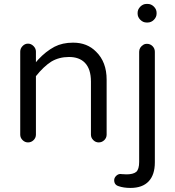

<svg xmlns="http://www.w3.org/2000/svg" viewBox="-20 -718 883 968"><path d="M718.8 -604.5H724.6Q742.2 -604.5 755.9 -618.2Q769.5 -631.8 769.5 -649.4V-653.3Q769.5 -670.9 755.9 -684.6Q742.2 -698.2 724.6 -698.2H718.8Q701.2 -698.2 687.5 -684.6Q673.8 -670.9 673.8 -653.3V-649.4Q673.8 -631.8 687.5 -618.2Q701.2 -604.5 718.8 -604.5ZM161.1 -39.1V-334Q200.2 -382.8 238.3 -407.2Q277.3 -430.7 328.1 -430.7Q378.9 -430.7 407.2 -402.3Q438.5 -371.1 438.5 -306.6V-39.1Q438.5 -23.4 450.2 -11.7Q461.9 0 477.5 0Q494.1 0 505.9 -11.7Q517.6 -23.4 517.6 -39.1V-316.4Q517.6 -405.3 464.8 -457Q419.9 -502.9 349.6 -502.9Q348.6 -502.9 347.7 -502.9Q294.9 -502.9 254.9 -482.4Q210.9 -459 171.9 -417L161.1 -404.3V-458Q161.1 -473.6 148.9 -485.8Q136.7 -498 121.1 -498Q105.5 -498 93.8 -485.8Q82 -473.6 82 -458V-39.1Q82 -23.4 93.8 -11.7Q105.5 0 121.1 0Q137.7 0 149.4 -11.7Q161.1 -23.4 161.1 -39.1ZM637.7 229.5Q698.2 229.5 729.5 196.3Q760.7 163.1 760.7 100.6V-457Q760.7 -473.6 749 -485.4Q737.3 -497.1 720.7 -497.1Q710 -497.1 704.1 -493.2Q681.6 -479.5 681.6 -457V98.6Q681.6 134.8 667 148.4Q651.4 161.1 617.2 161.1Q608.4 161.1 601.6 160.2H598.6L586.9 159.2Q575.2 159.2 565.4 168.9Q555.7 178.7 555.7 190.4Q555.7 213.9 578.1 220.7Q603.5 229.5 637.7 229.5Z"/></svg>

Font: FakePearl
Style: Light
Weight: 350
Version: Version 1.2